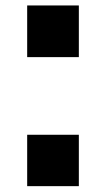

<svg xmlns="http://www.w3.org/2000/svg" viewBox="-20 -709 378 686"><path d="M77.1 -43.9V-227.5H261.7V-43.9ZM77.1 -504.9V-689.5H261.7V-504.9Z"/></svg>

Font: GenEi M Gothic v2 Bold
Style: Regular
Weight: 700
Version: Version 2.0